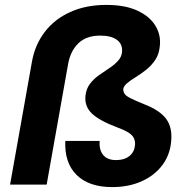

<svg xmlns="http://www.w3.org/2000/svg" viewBox="-20 -752 764 782"><path d="M437 10Q342 10 292 -39.5Q242 -89 246 -178H386Q383 -142 400 -121Q417 -100 453 -100Q486 -100 506.5 -116Q527 -132 530 -161Q531 -177 525.5 -189Q520 -201 504 -211.5Q488 -222 458 -233Q386 -260 355 -289Q324 -318 328 -361Q331 -390 346 -410Q361 -430 382 -445Q403 -460 424.5 -474Q446 -488 460.5 -504Q475 -520 477 -540Q480 -572 456.5 -589.5Q433 -607 388 -607Q331 -607 298.5 -575Q266 -543 257 -489L170 0H21L110 -500Q122 -569 162 -621.5Q202 -674 266 -703Q330 -732 413 -732Q489 -732 539 -709Q589 -686 612.5 -648Q636 -610 631 -565Q628 -531 612 -507.5Q596 -484 575 -467.5Q554 -451 533 -438Q512 -425 498 -413.5Q484 -402 482 -389Q482 -379 487 -370.5Q492 -362 510.5 -352.5Q529 -343 566 -328Q631 -303 657 -267.5Q683 -232 677 -175Q672 -120 640.5 -78.5Q609 -37 556.5 -13.5Q504 10 437 10Z"/></svg>

Font: DM Sans 12pt Black
Style: Italic
Weight: 900
Italic angle: -10°
Version: Version 4.004;gftools[0.9.30]